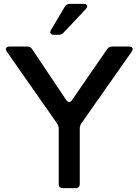

<svg xmlns="http://www.w3.org/2000/svg" viewBox="-20 -974 717 994"><path d="M560 -733H649Q657 -733 662 -729.5Q667 -726 667 -720Q667 -715 662 -707L401 -335Q393 -323 393 -309V-21Q393 -11 387.5 -5.5Q382 0 372 0H305Q295 0 289.5 -5.5Q284 -11 284 -21V-308Q284 -322 276 -334L15 -707Q10 -715 10 -720Q10 -726 15 -729.5Q20 -733 28 -733H121Q137 -733 146 -720L323 -456Q331 -446 338 -446Q346 -446 353 -456L535 -720Q544 -733 560 -733ZM284 -794H258Q250 -794 245 -797.5Q240 -801 240 -807Q240 -811 244 -819L316 -940Q324 -954 342 -954H414Q422 -954 427 -950.5Q432 -947 432 -942Q432 -937 425 -928L309 -805Q299 -794 284 -794Z"/></svg>

Font: Shippori Antique B1
Style: Regular
Weight: 400
Designer: FONTDASU
Foundry: FONTDASU / Google Inc. / but / Adobe
Version: Version 2.001